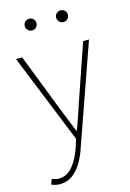

<svg xmlns="http://www.w3.org/2000/svg" viewBox="-132 -730 688 1016"><g transform="rotate(-15 212.0 -222.0)"><path d="M66 222Q54 222 41.5 219Q29 216 20 212L30 184Q38 187 48.5 189.5Q59 192 68 192Q113 192 145 153Q177 114 196 56L210 12L12 -478H46L168 -164Q180 -134 194.5 -98Q209 -62 222 -30H226Q238 -62 250 -98Q262 -134 272 -164L380 -478H412L220 68Q208 105 187.5 140.5Q167 176 137 199Q107 222 66 222ZM134 -602Q121 -602 111.5 -611.5Q102 -621 102 -634Q102 -648 111.5 -657Q121 -666 134 -666Q148 -666 157 -657Q166 -648 166 -634Q166 -621 157 -611.5Q148 -602 134 -602ZM306 -602Q293 -602 283.5 -611.5Q274 -621 274 -634Q274 -648 283.5 -657Q293 -666 306 -666Q320 -666 329 -657Q338 -648 338 -634Q338 -621 329 -611.5Q320 -602 306 -602Z"/></g></svg>

Font: Source Sans 3 ExtraLight ExtraLight
Style: Regular
Weight: 250
Version: Version 3.052;hotconv 1.1.0;makeotfexe 2.6.0